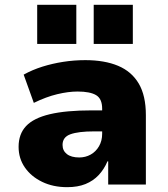

<svg xmlns="http://www.w3.org/2000/svg" viewBox="-20 -764 695 795"><path d="M258 11Q200 11 154.5 -11Q109 -33 83 -70.5Q57 -108 57 -156Q57 -209 88 -242Q119 -275 186 -291Q253 -307 361 -307H425V-220H370Q337 -220 312.5 -217Q288 -214 271.5 -208Q255 -202 247 -191Q239 -180 239 -164Q239 -140 257 -126Q275 -112 308 -112Q334 -112 355.5 -124Q377 -136 390 -158.5Q403 -181 403 -210V-314Q403 -355 378 -370Q353 -385 301 -385Q263 -385 217 -374Q171 -363 120 -338L78 -455Q114 -475 155.5 -488Q197 -501 242 -508Q287 -515 333 -515Q413 -515 469 -491.5Q525 -468 554.5 -418Q584 -368 584 -287V0H428V-96H425Q411 -63 388.5 -39Q366 -15 334 -2Q302 11 258 11ZM368 -582V-744H530V-582ZM134 -582V-744H296V-582Z"/></svg>

Font: Nunito Sans 8pt Black
Style: Regular
Weight: 900
Version: Version 3.101;gftools[0.9.27]